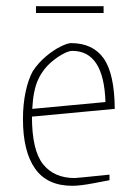

<svg xmlns="http://www.w3.org/2000/svg" viewBox="-20 -589 424 619"><path d="M54 -205Q54 -252 62.5 -292.5Q71 -333 86 -360Q104 -387 128.5 -407.5Q153 -428 175.5 -439Q198 -450 209 -450Q279 -450 314 -401Q349 -352 350 -238L83 -213Q83 -105 118.5 -60Q154 -15 221 -15Q227 -15 333 -26V-8Q327 -7 283 1.5Q239 10 213 10Q132 10 93 -45.5Q54 -101 54 -205ZM320 -260Q315 -425 213 -425Q202 -425 184 -415.5Q166 -406 148 -391Q119 -367 103 -332.5Q87 -298 84 -238ZM96 -569H314V-547H96Z"/></svg>

Font: Grenze Thin
Style: Regular
Weight: 250
Designer: Renata Polastri
Foundry: Omnibus-Type
Version: Version 1.002; ttfautohint (v1.8)